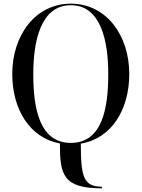

<svg xmlns="http://www.w3.org/2000/svg" viewBox="-20 -780 774 1050"><path d="M537 241C436 241 422 184.5 422 5.5C591 -22.5 687 -182 687 -375C687 -588 560.5 -760 367.5 -760C174 -760 47 -588 47 -375C47 -184 141.5 -26 307.5 4.5C307.5 174.5 324 250 537 250ZM367.5 -751.5C531.5 -751.5 572 -557 572 -375C572 -193 541.5 1.5 367.5 1.5C193.5 1.5 162 -193 162 -375C162 -557 203.5 -751.5 367.5 -751.5Z"/></svg>

Font: Bodoni* 24
Style: Regular
Weight: 400
Version: Version 2.3